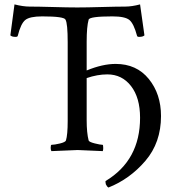

<svg xmlns="http://www.w3.org/2000/svg" viewBox="-20 -674 785 860"><path d="M465.8 166Q459 162.1 454.1 151.4Q453.1 147.5 452.6 142.1Q452.1 136.7 453.1 136.7Q607.4 43.9 607.4 -146.5Q607.4 -236.3 566.9 -288.6Q526.4 -340.8 460.9 -340.8Q416 -340.8 368.2 -324.2V-135.7Q368.2 -79.1 377 -44.9Q378.9 -38.1 404.3 -31.7Q429.7 -25.4 439.5 -25.4Q442.4 -25.4 442.4 -10.7Q442.4 -2.9 440.4 2.9Q342.8 -2 328.1 -2Q323.2 -2 210.9 2.9Q207 -1 207 -11.7Q207 -25.4 210.9 -25.4Q223.6 -25.4 248 -31.2Q272.5 -37.1 275.4 -44.9Q283.2 -70.3 283.2 -131.8V-484.4Q283.2 -569.3 273.4 -585.9Q267.6 -600.6 168.9 -600.6Q113.3 -600.6 93.3 -584.5Q73.2 -568.4 59.6 -513.7Q58.6 -508.8 49.8 -508.8Q33.2 -508.8 26.4 -515.6L44.9 -654.3Q84 -644.5 112.3 -644.5Q149.4 -644.5 216.3 -642.6Q283.2 -640.6 326.2 -640.6Q368.2 -640.6 436 -642.6Q503.9 -644.5 541 -644.5Q570.3 -644.5 607.4 -654.3L627 -515.6Q620.1 -508.8 603.5 -508.8Q594.7 -508.8 593.8 -513.7Q579.1 -568.4 559.6 -584.5Q540 -600.6 483.4 -600.6Q380.9 -600.6 377 -585.9Q368.2 -554.7 368.2 -487.3V-358.4Q439.5 -387.7 498 -387.7Q591.8 -387.7 646.5 -320.3Q701.2 -252.9 701.2 -154.3Q701.2 -35.2 631.3 46.4Q561.5 127.9 465.8 166Z"/></svg>

Font: Crimson Text
Style: Regular
Weight: 400
Version: Version 0.13